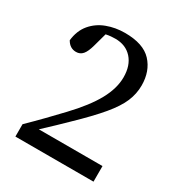

<svg xmlns="http://www.w3.org/2000/svg" viewBox="-159 -767 817 875"><g transform="rotate(30 250.0 -329.5)"><path d="M49 0V-65Q89 -104 126.5 -142.5Q164 -181 196 -215Q271 -294 306 -358Q341 -422 341 -480Q341 -542 308.5 -578Q276 -614 221 -614Q211 -614 198.5 -613Q186 -612 172 -609L153 -540Q143 -503 129.5 -487.5Q116 -472 95 -472Q62 -472 44 -504Q50 -557 79 -591.5Q108 -626 152 -642.5Q196 -659 246 -659Q343 -659 387 -611.5Q431 -564 431 -489Q431 -445 413.5 -403.5Q396 -362 353 -310.5Q310 -259 233 -185Q213 -165 184.5 -138Q156 -111 125 -82H460V0Z"/></g></svg>

Font: Source Serif Pro
Style: Regular
Weight: 400
Designer: Frank Grießhammer
Foundry: Adobe Systems Incorporated
Version: Version 3.001;hotconv 1.0.111;makeotfexe 2.5.65597